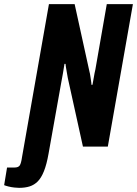

<svg xmlns="http://www.w3.org/2000/svg" viewBox="-111 -707 661 926"><path d="M-19 199Q-27 199 -41.5 197.5Q-56 196 -70 192.5Q-84 189 -91 186L-77 101H-42Q-22 101 -15.5 90.5Q-9 80 -5 52L125 -687H249L321 -359Q323 -353 324.5 -341.5Q326 -330 328 -318Q330 -306 330 -298H335Q338 -312 341.5 -334Q345 -356 349 -372L404 -687H530L409 0H289L216 -331Q214 -344 210 -365.5Q206 -387 205 -399H200Q197 -381 192.5 -353Q188 -325 183 -301L123 35Q114 86 101 118.5Q88 151 71 168Q54 185 32 192Q10 199 -19 199Z"/></svg>

Font: Archivo ExtraCondensed
Style: Bold Italic
Weight: 700
Width: 2
Italic angle: -10°
Designer: Hector Gatti
Foundry: Omnibus-Type
Version: Version 2.001